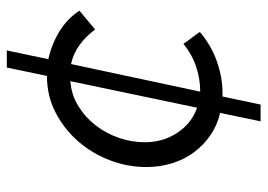

<svg xmlns="http://www.w3.org/2000/svg" viewBox="-128 -520 767 550"><g transform="rotate(-90 255.0 -245.5)"><path d="M182 118Q188 89 194 60Q200 31 206 2Q171 -6 142.5 -25.5Q114 -45 93.5 -72.5Q73 -100 62 -135Q51 -170 51 -210Q51 -263 70.5 -314Q90 -365 125 -405Q160 -445 207.5 -469.5Q255 -494 312 -494Q318 -523 324 -551.5Q330 -580 336 -609H385Q379 -579 372.5 -549.5Q366 -520 360 -490Q402 -481 439 -458.5Q476 -436 499 -401L445 -356Q425 -383 400 -401Q375 -419 346 -425Q326 -332 306.5 -240Q287 -148 267 -55Q303 -55 338 -66.5Q373 -78 404 -103Q412 -91 421 -79.5Q430 -68 438 -56Q399 -23 353 -7Q307 9 261 9H253Q247 36 241.5 63.5Q236 91 230 118ZM122 -214Q122 -161 149.5 -120Q177 -79 221 -64Q240 -155 259 -245.5Q278 -336 297 -427Q258 -424 225.5 -404Q193 -384 170 -354Q147 -324 134.5 -287.5Q122 -251 122 -214Z"/></g></svg>

Font: Rosa Sans Light
Style: Italic
Weight: 300
Italic angle: -12°
Designer: Pentagram / MCKL
Foundry: Pentagram / MCKL
Version: Version 1.005;September 16, 2019;FontCreator 11.5.0.2425 64-